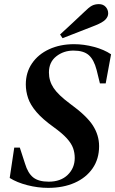

<svg xmlns="http://www.w3.org/2000/svg" viewBox="-20 -893 558 930"><path d="M213 17Q163 17 112.5 4Q62 -9 27 -31L49 -178H76L101 -101Q115 -54 141 -33.5Q167 -13 216 -13Q274 -13 308 -46Q342 -79 342 -128Q342 -153 334 -175.5Q326 -198 304 -222.5Q282 -247 239 -278Q186 -316 156.5 -350.5Q127 -385 116 -418Q105 -451 105 -484Q105 -542 135 -586Q165 -630 218 -654.5Q271 -679 339 -679Q386 -679 435 -666Q484 -653 518 -630L492 -489H464L448 -554Q435 -604 410 -626Q385 -648 336 -648Q288 -648 252.5 -620Q217 -592 217 -542Q217 -501 239.5 -467Q262 -433 320 -390Q400 -332 430 -285Q460 -238 460 -185Q460 -123 428.5 -77.5Q397 -32 341.5 -7.5Q286 17 213 17ZM271 -726Q300 -752 330 -780.5Q360 -809 388 -835Q411 -858 425.5 -865.5Q440 -873 459 -873Q480 -873 492 -859.5Q504 -846 504 -828Q504 -812 490.5 -798Q477 -784 442 -770Q401 -754 361.5 -738.5Q322 -723 283 -708Z"/></svg>

Font: DM Serif Text
Style: Italic
Weight: 400
Italic angle: -12°
Designer: Colophon Foundry, Frank Grießhammer
Foundry: Colophon Foundry
Version: Version 5.100; ttfautohint (v1.8.2)